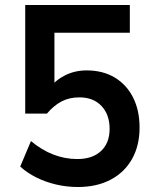

<svg xmlns="http://www.w3.org/2000/svg" viewBox="-20 -739 616 769"><path d="M292 10Q247 10 204.5 0Q162 -10 125 -28.5Q88 -47 61 -72L104 -174Q147 -138 193.5 -120Q240 -102 290 -102Q350 -102 384.5 -134Q419 -166 419 -223Q419 -280 386.5 -314.5Q354 -349 298 -349Q257 -349 226 -332.5Q195 -316 168 -284H81V-719H500V-608H198V-386H179Q202 -418 241 -437.5Q280 -457 327 -457Q392 -457 439.5 -428.5Q487 -400 513 -348.5Q539 -297 539 -228Q539 -156 509 -102.5Q479 -49 423.5 -19.5Q368 10 292 10Z"/></svg>

Font: Nunitoga
Style: Bold
Weight: 700
Designer: Vernon Adams
Foundry: Vernon Adams
Version: Version 1.0